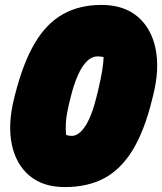

<svg xmlns="http://www.w3.org/2000/svg" viewBox="-20 -740 659 780"><path d="M392 -720Q483 -720 539 -672.5Q595 -625 612 -542Q629 -459 602 -352L598 -336Q567 -209 519 -130.5Q471 -52 403.5 -16Q336 20 243 20Q155 20 100 -26Q45 -72 28 -153Q11 -234 37 -339L41 -355Q74 -485 121.5 -565Q169 -645 236 -682.5Q303 -720 392 -720ZM259 -312Q249 -268 247.5 -239Q246 -210 249 -192Q258 -188 272 -188Q301 -188 328 -230Q355 -272 377 -366L380 -379Q391 -426 395.5 -455.5Q400 -485 401 -508Q397 -509 391 -510Q385 -511 377 -511Q305 -511 262 -325Z"/></svg>

Font: Recursive Mn Csl St XBk
Style: Italic
Weight: 1000
Italic angle: -15°
Monospace: yes
Version: Version 1.079;hotconv 1.0.112;makeotfexe 2.5.65598; ttfautoh